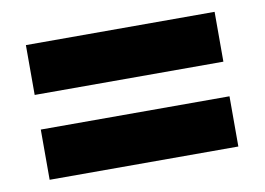

<svg xmlns="http://www.w3.org/2000/svg" viewBox="-49 -600 685 497"><g transform="rotate(-10 293.0 -352.0)"><path d="M45 -398V-529H541V-398ZM45 -175V-307H541V-175Z"/></g></svg>

Font: Noto Sans Thai Looped UI Black
Style: Regular
Weight: 900
Designer: Cadson Demak Team
Foundry: Cadson Demak Co., Ltd.
Version: Version 1.000